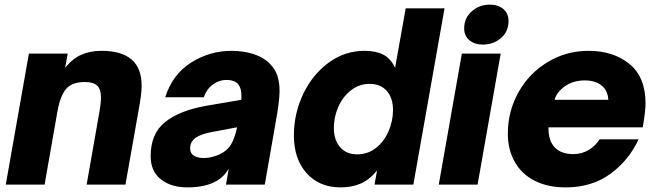

<svg xmlns="http://www.w3.org/2000/svg" viewBox="-20 -799 2840 831"><path d="M5 0 105 -567H273L262 -506Q296 -547 334 -563Q372 -579 420 -579Q593 -579 593 -428Q593 -406 589 -377.5Q585 -349 579 -317L523 0H355L411 -319Q417 -355 417 -377Q417 -413 400.5 -428.5Q384 -444 347 -444Q292 -444 266.5 -414.5Q241 -385 229 -319L173 0Z M632 -123Q632 -221 695 -271Q758 -321 872 -341L1024 -367Q1025 -373 1025 -385Q1025 -416 1012 -433Q998 -453 959 -453Q928 -453 901 -433Q874 -413 862 -378H695Q727 -478 807.5 -528.5Q888 -579 982 -579Q1034 -579 1077.5 -565Q1121 -551 1148 -523Q1171 -500 1180.5 -471Q1190 -442 1190 -405Q1190 -362 1173 -269L1126 0H958L970 -69Q952 -37 921 -18Q873 12 791 12Q720 12 676 -23Q632 -58 632 -123ZM926 -129Q961 -144 978.5 -171.5Q996 -199 1006 -248L899 -228Q853 -220 828 -203.5Q803 -187 803 -156Q803 -135 819.5 -125Q836 -115 862 -115Q892 -115 926 -129Z M1252 -213Q1252 -307 1292 -391.5Q1332 -476 1402 -527.5Q1472 -579 1558 -579Q1606 -579 1638 -563Q1670 -547 1690 -506L1736 -763H1904L1769 0H1601L1612 -61Q1578 -20 1540 -4Q1502 12 1454 12Q1362 12 1307 -49.5Q1252 -111 1252 -213ZM1681 -323Q1681 -375 1654 -405.5Q1627 -436 1580 -436Q1535 -436 1499.5 -408.5Q1464 -381 1444.5 -337Q1425 -293 1425 -245Q1425 -193 1452 -162Q1479 -131 1526 -131Q1572 -131 1607 -158.5Q1642 -186 1661.5 -230.5Q1681 -275 1681 -323Z M2047 0H1879L1979 -567H2147ZM1989 -676Q1989 -721 2022 -750Q2055 -779 2100 -779Q2136 -779 2158.5 -760Q2181 -741 2181 -708Q2181 -662 2148 -634Q2115 -606 2070 -606Q2034 -606 2011.5 -625Q1989 -644 1989 -676Z M2178 -221Q2178 -317 2224 -399.5Q2270 -482 2350.5 -530.5Q2431 -579 2527 -579Q2634 -579 2704 -522.5Q2774 -466 2774 -350Q2774 -319 2762 -248H2354V-242Q2354 -189 2381.5 -160.5Q2409 -132 2462 -132Q2498 -132 2528 -150Q2558 -168 2575 -196H2744Q2701 -104 2621 -46Q2541 12 2428 12Q2350 12 2293.5 -17Q2237 -46 2207.5 -99Q2178 -152 2178 -221ZM2613 -367Q2611 -399 2595 -418Q2567 -451 2511 -451Q2454 -451 2415 -418Q2389 -397 2380 -367Z"/></svg>

Font: Open Sauce One Black Italic
Style: Regular
Weight: 900
Italic angle: -10°
Designer: Alfredo Marco Pradil
Foundry: Creative Sauce Fz LLC
Version: Version 1.477